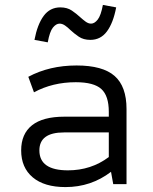

<svg xmlns="http://www.w3.org/2000/svg" viewBox="-20 -748 620 780"><path d="M246 12Q160 12 113 -27.5Q66 -67 66 -137Q66 -204 110 -239Q154 -274 242 -274H422V-294Q422 -359 391.5 -386.5Q361 -414 288 -414Q194 -414 118 -373L95 -436Q181 -482 291 -482Q397 -482 445.5 -439.5Q494 -397 494 -305V0H440L431 -50Q350 12 246 12ZM256 -56Q350 -56 422 -110V-210H240Q140 -210 140 -137Q140 -56 256 -56ZM174 -576 120 -586Q132 -649 157.5 -683.5Q183 -718 225 -718Q253 -718 272 -705Q291 -692 306 -678Q317 -668 328 -660Q339 -652 350 -652Q364 -652 377 -668.5Q390 -685 398 -728L452 -718Q440 -655 414.5 -620.5Q389 -586 347 -586Q319 -586 300 -599Q281 -612 266 -626Q255 -637 244 -644.5Q233 -652 222 -652Q208 -652 195 -636Q182 -620 174 -576Z"/></svg>

Font: Sometype Mono
Style: Regular
Weight: 400
Monospace: yes
Designer: Ryoichi Tsunekawa
Foundry: Dharma Type
Version: Version 1.000; ttfautohint (v1.8.3)